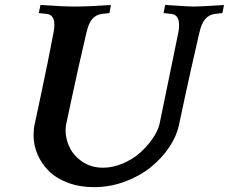

<svg xmlns="http://www.w3.org/2000/svg" viewBox="-20 -754 925 776"><path d="M728 -364.3 703.1 -247.6Q693.4 -202.6 663.6 -158.4Q633.8 -114.3 589.6 -78.4Q545.4 -42.5 484.9 -20Q424.3 2.4 359.9 2.4Q301.8 2.4 254.4 -15.4Q207 -33.2 177.2 -63Q147.5 -92.8 131.6 -130.1Q115.7 -167.5 115.7 -208Q115.7 -231.9 120.1 -251.5L145 -368.2Q175.8 -512.7 197.3 -627.4Q199.7 -640.6 199.7 -653.8Q199.7 -694.3 168.5 -697.8L136.7 -701.2L143.6 -733.9Q236.8 -727.5 282.7 -727.5Q333 -727.5 428.2 -733.9L422.4 -701.2L392.6 -697.8Q367.7 -694.8 352.8 -677.2Q337.9 -659.7 329.6 -623Q297.4 -486.3 271.5 -364.3L247.6 -252.4Q245.1 -240.2 245.1 -227.5Q245.1 -190.9 262 -157Q278.8 -123 314.2 -99.6Q349.6 -76.2 396.5 -76.2Q436 -76.2 475.8 -93Q515.6 -109.9 545.2 -136Q574.7 -162.1 595.9 -192.6Q617.2 -223.1 624.5 -251.5Q635.3 -305.7 663.3 -439.9Q691.4 -574.2 701.7 -627.4Q703.6 -637.2 703.6 -653.8Q703.6 -694.3 672.4 -697.8L641.1 -701.2L647.5 -733.9Q741.7 -727.5 763.2 -727.5Q789.1 -727.5 885.3 -733.9L878.9 -701.2L849.1 -697.8Q824.7 -694.8 809.6 -677.2Q794.4 -659.7 786.1 -623V-623.5Q745.1 -444.8 728 -364.3Z"/></svg>

Font: Flanker
Style: Bold Italic
Weight: 700
Italic angle: -12°
Designer: Flanker
Version: Version 2.000